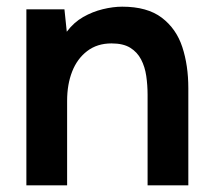

<svg xmlns="http://www.w3.org/2000/svg" viewBox="-20 -555 640 575"><path d="M59 0V-527H173L180 -460Q201 -488 229 -504Q257 -520 288 -527.5Q319 -535 346 -535Q421 -535 464.5 -502Q508 -469 526 -414Q544 -359 544 -291V0H422V-271Q422 -300 418 -327.5Q414 -355 402.5 -377Q391 -399 370 -412Q349 -425 314 -425Q271 -425 241 -402Q211 -379 196 -340.5Q181 -302 181 -253V0Z"/></svg>

Font: Onest SemiBold
Style: Regular
Weight: 600
Designer: Dmitri Voloshin, Andrey Kudryavtsev
Foundry: Dmitri Voloshin, Andrey Kudryavtsev
Version: Version 1.000;gftools[0.9.33]